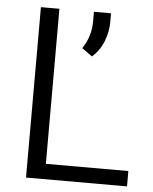

<svg xmlns="http://www.w3.org/2000/svg" viewBox="-52 -755 636 798"><g transform="rotate(5 266.5 -355.5)"><path d="M163.6 -64V-710.9H86.4V0H507.8V-64ZM307.6 -710.9V-671.9C307.6 -627 295.9 -591.8 272.5 -556.2L315.4 -525.4C336.4 -543.5 352.5 -566.4 363.3 -593.8C373.5 -620.6 378.9 -647 378.9 -672.9V-710.9Z"/></g></svg>

Font: Vazirmatn Light
Style: Regular
Weight: 300
Designer: Saber Rastikerdar
Foundry: Saber Rastikerdar
Version: Version 33.003